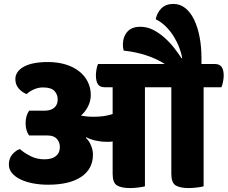

<svg xmlns="http://www.w3.org/2000/svg" viewBox="-20 -945 1156 975"><path d="M817 -620Q773 -648 719.5 -665Q666 -682 608 -688Q606 -695 605 -703Q604 -711 604 -718Q604 -757 626 -783Q648 -809 693 -809Q727 -809 757.5 -793.5Q788 -778 815 -754Q842 -730 864 -702Q886 -674 902 -649L905 -650Q901 -676 889.5 -705.5Q878 -735 861 -762Q844 -789 821 -811.5Q798 -834 771 -847Q776 -878 798.5 -901.5Q821 -925 861 -925Q895 -925 921.5 -903.5Q948 -882 966 -844.5Q984 -807 993.5 -757.5Q1003 -708 1003 -652V-620H1071Q1095 -620 1105.5 -605Q1116 -590 1116 -561Q1116 -548 1112.5 -529.5Q1109 -511 1104 -502H1014V1Q1006 4 982 7Q958 10 938 10Q894 10 872 -3.5Q850 -17 850 -62V-502H716V1Q708 4 684 7Q660 10 640 10Q596 10 574 -3.5Q552 -17 552 -62V-227Q544 -225 536 -225Q528 -225 520 -225Q493 -225 466 -231Q439 -237 418 -248L416 -245Q432 -231 442 -207Q452 -183 452 -160Q452 -87 392.5 -47Q333 -7 224 -7Q183 -7 147 -14Q111 -21 84 -34Q57 -47 41 -66Q25 -85 25 -109Q25 -141 43 -161.5Q61 -182 81 -188Q102 -169 134.5 -152.5Q167 -136 205 -136Q244 -136 264 -152.5Q284 -169 284 -198Q284 -223 268.5 -240Q253 -257 222 -257H128Q120 -267 115 -283Q110 -299 110 -319Q110 -340 115 -356Q120 -372 128 -383H206Q238 -383 255.5 -398Q273 -413 273 -440Q273 -465 256.5 -483Q240 -501 198 -501Q175 -501 153 -491.5Q131 -482 115 -467Q89 -478 73.5 -497.5Q58 -517 58 -543Q58 -582 100.5 -606Q143 -630 224 -630Q272 -630 312 -618Q352 -606 380.5 -584Q409 -562 425 -531Q441 -500 441 -463Q441 -432 427 -404.5Q413 -377 391 -358Q422 -352 456 -352Q480 -352 504 -355Q528 -358 552 -366V-502H512Q487 -502 477 -517.5Q467 -533 467 -563Q467 -575 470 -593Q473 -611 478 -620Z"/></svg>

Font: Baloo
Style: Regular
Weight: 400
Designer: Sarang Kulkarni and Ek Type
Foundry: Ek Type
Version: Version 1.100;PS 1.000;hotconv 1.0.88;makeotf.lib2.5.647800;